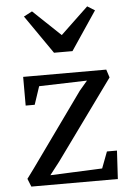

<svg xmlns="http://www.w3.org/2000/svg" viewBox="-58 -910 643 953"><g transform="rotate(-5 263.0 -433.5)"><path d="M43 0ZM493 -506 207 -111 158 -48 417 -59 448 -141H498L490 0H59L43 -40L77 -86L340 -453L380 -500L141 -493L111 -403H66V-546H480ZM138 -866 275 -736 413 -867 450 -844 321 -652H229L96 -844Z"/></g></svg>

Font: Martel DemiBold
Style: Regular
Weight: 600
Designer: Dan Reynolds
Foundry: Dan Reynolds
Version: Version 1.001; ttfautohint (v1.1) -l 5 -r 5 -G 72 -x 0 -D la